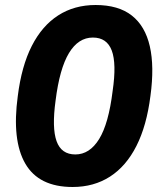

<svg xmlns="http://www.w3.org/2000/svg" viewBox="-20 -736 640 767"><path d="M270 11Q135 11 81 -82.5Q27 -176 51 -352Q66 -472 107 -552.5Q148 -633 212.5 -674.5Q277 -716 362 -716Q453 -716 506.5 -674Q560 -632 578.5 -551Q597 -470 581 -353Q566 -234 525 -153Q484 -72 419.5 -30.5Q355 11 270 11ZM281 -119Q338 -119 376 -180.5Q414 -242 430 -373Q446 -482 426.5 -534Q407 -586 351 -586Q293 -586 255.5 -524Q218 -462 202 -334Q187 -225 206 -172Q225 -119 281 -119Z"/></svg>

Font: Nunito Sans 7pt ExtraBold
Style: Italic
Weight: 800
Italic angle: -9°
Designer: Vernon Adams
Foundry: Vernon Adams
Version: Version 3.101;gftools[0.9.27]